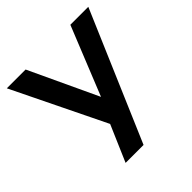

<svg xmlns="http://www.w3.org/2000/svg" viewBox="-186 -841 983 983"><g transform="rotate(-45 305.0 -350.0)"><path d="M255 -197 10 -700H146L320 -328L470 -700H600L300 0H170Z"/></g></svg>

Font: Retni Sans
Style: Bold
Weight: 700
Designer: Vitaly Kuzmin
Foundry: ParaType Ltd.
Version: Version 1.00;March 2, 2019;FontCreator 11.5.0.2425 64-bit; t